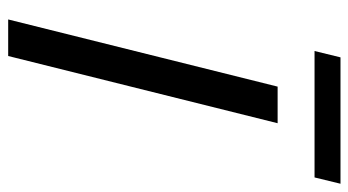

<svg xmlns="http://www.w3.org/2000/svg" viewBox="-216 -656 872 481"><g transform="rotate(90 220.5 -416.0)"><path d="M29.2 0 197.5 -675H289.2L120.8 0ZM108.3 -767.5 124.2 -832.5H440.8L425 -767.5Z"/></g></svg>

Font: Funnel Sans
Style: Italic
Weight: 400
Italic angle: -14.036°
Version: Version 1.000; Beta; Release 5; Build 24; ttfautohint (v1.8.